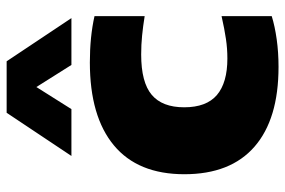

<svg xmlns="http://www.w3.org/2000/svg" viewBox="-160 -688 858 578"><g transform="rotate(-90 269.0 -399.0)"><path d="M356.5 10.5Q199.5 10.5 116.5 -61.8Q33.5 -134 33.5 -273Q33.5 -413 120.5 -485.2Q207.5 -557.5 370 -557.5Q447.5 -557.5 509.5 -543.5V-392.5Q478.5 -397.5 451 -400.2Q423.5 -403 394 -403Q310 -403 272.5 -371.2Q235 -339.5 235 -273.5Q235 -206.5 272 -175Q309 -143.5 382 -143.5Q411.5 -143.5 440.5 -147.8Q469.5 -152 509.5 -161V-10Q479 -0.5 439.5 5Q400 10.5 356.5 10.5ZM88.5 -613 218.5 -808H373.5L503.5 -613H362.5L296 -718.5L229.5 -613Z"/></g></svg>

Font: Encode Sans SemiExpanded SemiExpanded ExtraBold
Style: Regular
Weight: 800
Width: 6
Designer: Multiple Designers
Foundry: Impallari Type
Version: Version 3.000; ttfautohint (v1.8.3) -l 8 -r 50 -G 200 -x 14 